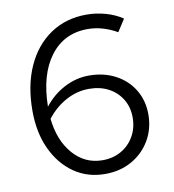

<svg xmlns="http://www.w3.org/2000/svg" viewBox="-81 -782 781 864"><g transform="rotate(-10 309.5 -350.5)"><path d="M331 10Q250 10 188.5 -33Q127 -76 92 -151.5Q57 -227 57 -326Q57 -442 96 -528.5Q135 -615 206 -663Q277 -711 371 -711Q415 -711 458 -699Q501 -687 535 -664L499 -608Q468 -626 434 -636Q400 -646 365 -646Q257 -646 194 -562.5Q131 -479 129 -333Q168 -383 222 -411Q276 -439 334 -439Q402 -439 455 -411Q508 -383 538 -333.5Q568 -284 568 -221Q568 -155 537 -102.5Q506 -50 452.5 -20Q399 10 331 10ZM324 -380Q269 -380 218.5 -352.5Q168 -325 131 -277Q142 -176 196 -114.5Q250 -53 330 -53Q378 -53 415.5 -74.5Q453 -96 474.5 -134Q496 -172 496 -219Q496 -266 474 -302.5Q452 -339 413.5 -359.5Q375 -380 324 -380Z"/></g></svg>

Font: Red Hat Text VF
Style: Regular
Weight: 400
Designer: Pentagram, MCKL
Foundry: Pentagram, MCKL
Version: Version 1.023